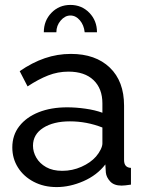

<svg xmlns="http://www.w3.org/2000/svg" viewBox="-20 -750 594 780"><path d="M30 -151Q30 -201 58.5 -237.5Q87 -274 137 -294Q187 -314 253 -314Q288 -314 327 -308.5Q366 -303 396 -292V-330Q396 -390 360 -424.5Q324 -459 258 -459Q215 -459 175.5 -443.5Q136 -428 92 -399L60 -461Q111 -496 162 -513.5Q213 -531 268 -531Q368 -531 426 -475.5Q484 -420 484 -321V-100Q484 -69 512 -68V0Q499 2 489.5 3Q480 4 474 4Q443 4 427.5 -13Q412 -30 410 -49L408 -82Q374 -38 319 -14Q264 10 210 10Q158 10 117 -11.5Q76 -33 53 -69.5Q30 -106 30 -151ZM370 -114Q382 -128 389 -142.5Q396 -157 396 -167V-232Q332 -257 264 -257Q197 -257 155.5 -230.5Q114 -204 114 -158Q114 -133 127.5 -109.5Q141 -86 167.5 -71Q194 -56 233 -56Q274 -56 311 -72.5Q348 -89 370 -114ZM266 -687Q244 -687 226.5 -666.5Q209 -646 209 -619H158Q158 -666 189 -698Q220 -730 266 -730Q312 -730 343 -698Q374 -666 374 -619H324Q321 -648 304.5 -667.5Q288 -687 266 -687Z"/></svg>

Font: Raleway Medium
Style: Regular
Weight: 500
Designer: Matt McInerney, Pablo Impallari, Rodrigo Fuenzalida
Foundry: Matt McInerney, Pablo Impallari, Rodrigo Fuenzalida
Version: Version 4.026